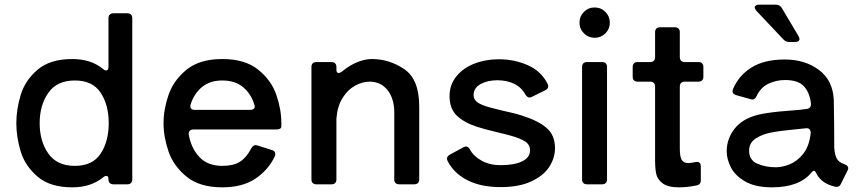

<svg xmlns="http://www.w3.org/2000/svg" viewBox="-20 -790 3690 823"><path d="M435 -488Q445 -488 445 -505V-712Q445 -722 450.5 -727.5Q456 -733 466 -733H526Q536 -733 541.5 -727.5Q547 -722 547 -712V-21Q547 -11 541.5 -5.5Q536 0 526 0H466Q456 0 450.5 -5.5Q445 -11 445 -21Q445 -36 436 -36Q429 -36 421 -29Q369 13 290 13Q195 13 141.5 -32.5Q88 -78 69 -140Q50 -202 50 -262Q50 -322 69 -384Q88 -446 141.5 -491.5Q195 -537 290 -537Q369 -537 421 -495Q428 -488 435 -488ZM446 -262Q446 -340 411.5 -392.5Q377 -445 301 -445Q224 -445 187 -392Q150 -339 150 -262Q150 -185 187 -132Q224 -79 301 -79Q377 -79 411.5 -131.5Q446 -184 446 -262Z M1165 -235H809Q798 -235 793 -229Q788 -223 789 -213Q800 -153 835.5 -116Q871 -79 933 -79Q980 -79 1008 -96.5Q1036 -114 1057 -154Q1065 -168 1076 -168Q1079 -168 1085 -166L1145 -147Q1160 -143 1160 -130Q1160 -123 1158 -120Q1130 -61 1074.5 -24Q1019 13 933 13Q836 13 780 -32.5Q724 -78 702.5 -140.5Q681 -203 681 -262Q681 -321 702.5 -383.5Q724 -446 780 -491.5Q836 -537 933 -537Q1030 -537 1086.5 -491.5Q1143 -446 1164.5 -383.5Q1186 -321 1186 -262V-249Q1186 -235 1165 -235ZM797 -342Q796 -339 796 -335Q796 -319 815 -319H1052Q1063 -319 1068.5 -324.5Q1074 -330 1071 -339Q1057 -387 1022.5 -416Q988 -445 933 -445Q880 -445 846 -417Q812 -389 797 -342Z M1777 -334V-21Q1777 -11 1771.5 -5.5Q1766 0 1756 0H1691Q1681 0 1675.5 -5.5Q1670 -11 1670 -21V-317Q1667 -374 1638.5 -407Q1610 -440 1565 -440Q1533 -440 1501.5 -422.5Q1470 -405 1448 -369.5Q1426 -334 1422 -281V-21Q1422 -11 1416.5 -5.5Q1411 0 1401 0H1336Q1326 0 1320.5 -5.5Q1315 -11 1315 -21V-503Q1315 -513 1320.5 -518.5Q1326 -524 1336 -524H1401Q1411 -524 1416.5 -518.5Q1422 -513 1422 -503V-491Q1422 -484 1424.5 -480.5Q1427 -477 1431 -477Q1439 -477 1452 -488Q1480 -511 1512.5 -524Q1545 -537 1574 -537Q1649 -537 1713 -493.5Q1777 -450 1777 -334Z M1899 -99Q1896 -105 1896 -110Q1896 -120 1908 -127L1967 -159Q1973 -162 1978 -162Q1987 -162 1994 -150Q2009 -121 2044 -101.5Q2079 -82 2125 -82Q2185 -82 2218.5 -98.5Q2252 -115 2252 -146Q2252 -170 2231 -183.5Q2210 -197 2171 -208Q2150 -214 2108 -224Q2054 -237 2026 -246Q1968 -265 1937.5 -295Q1907 -325 1907 -378Q1907 -427 1936.5 -463Q1966 -499 2014 -517.5Q2062 -536 2118 -536Q2185 -536 2242.5 -510.5Q2300 -485 2327 -431Q2330 -425 2330 -420Q2330 -410 2317 -403L2260 -375Q2254 -372 2250 -372Q2240 -372 2232 -385Q2215 -416 2183.5 -431Q2152 -446 2112 -446Q2070 -446 2040 -429.5Q2010 -413 2010 -382Q2010 -365 2024.5 -353Q2039 -341 2078 -330L2133 -316Q2182 -306 2219 -294Q2286 -273 2322.5 -242Q2359 -211 2359 -155Q2359 -113 2334.5 -75Q2310 -37 2257.5 -12.5Q2205 12 2126 12Q2042 12 1984.5 -17Q1927 -46 1899 -99Z M2464 -693Q2464 -720 2483 -739Q2502 -758 2529 -758Q2556 -758 2575 -739Q2594 -720 2594 -693Q2594 -666 2575 -647Q2556 -628 2529 -628Q2502 -628 2483 -647Q2464 -666 2464 -693ZM2561 0H2496Q2486 0 2480.5 -5.5Q2475 -11 2475 -21V-503Q2475 -513 2480.5 -518.5Q2486 -524 2496 -524H2561Q2571 -524 2576.5 -518.5Q2582 -513 2582 -503V-21Q2582 -11 2576.5 -5.5Q2571 0 2561 0Z M2995 -503V-461Q2995 -451 2989.5 -445.5Q2984 -440 2974 -440H2915Q2905 -440 2899.5 -434.5Q2894 -429 2894 -419V-152Q2894 -119 2902 -105Q2910 -91 2931 -91Q2938 -91 2960 -95Q2963 -96 2967 -96Q2984 -96 2984 -77V-18Q2984 2 2965 5Q2926 13 2890 13Q2843 13 2820.5 -4Q2798 -21 2793 -44Q2788 -67 2788 -104V-419Q2788 -429 2782.5 -434.5Q2777 -440 2767 -440H2713Q2703 -440 2697.5 -445.5Q2692 -451 2692 -461V-503Q2692 -513 2697.5 -518.5Q2703 -524 2713 -524H2767Q2777 -524 2782.5 -529.5Q2788 -535 2788 -545V-652Q2788 -662 2793.5 -667.5Q2799 -673 2809 -673H2873Q2883 -673 2888.5 -667.5Q2894 -662 2894 -652V-545Q2894 -535 2899.5 -529.5Q2905 -524 2915 -524H2974Q2984 -524 2989.5 -518.5Q2995 -513 2995 -503Z M3600 -86Q3616 -80 3616 -69Q3616 -65 3613 -59L3585 -3Q3577 15 3559 10Q3501 -3 3479 -47Q3474 -58 3469 -58Q3464 -58 3458 -50Q3406 13 3289 13Q3218 13 3174.5 -12Q3131 -37 3113 -72.5Q3095 -108 3095 -141Q3095 -195 3128.5 -238Q3162 -281 3229 -298Q3275 -309 3357 -315Q3413 -319 3438 -323Q3458 -326 3456 -347Q3451 -392 3426.5 -419.5Q3402 -447 3345 -447Q3308 -447 3274.5 -431.5Q3241 -416 3223 -378Q3214 -359 3197 -365L3136 -382Q3120 -387 3120 -399Q3120 -402 3122 -408Q3146 -466 3201 -500.5Q3256 -535 3344 -535Q3430 -535 3490 -490.5Q3550 -446 3554 -362Q3555 -322 3555.5 -255Q3556 -188 3556 -158Q3558 -128 3566 -111.5Q3574 -95 3600 -86ZM3455 -219V-221Q3455 -231 3449 -236.5Q3443 -242 3433 -240L3394 -236Q3329 -230 3288.5 -222.5Q3248 -215 3219.5 -196.5Q3191 -178 3191 -144Q3191 -103 3227 -88Q3263 -73 3306 -73Q3333 -73 3365.5 -86Q3398 -99 3423.5 -131.5Q3449 -164 3455 -219ZM3407 -623Q3407 -617 3402 -613.5Q3397 -610 3389 -610H3363Q3348 -610 3338 -621L3222 -744Q3215 -753 3215 -758Q3215 -763 3220 -766.5Q3225 -770 3233 -770H3305Q3323 -770 3331 -756L3403 -635Q3407 -627 3407 -623Z"/></svg>

Font: Shippori Antique B1
Style: Regular
Weight: 400
Designer: FONTDASU
Foundry: FONTDASU / Google Inc. / but / Adobe
Version: Version 2.001